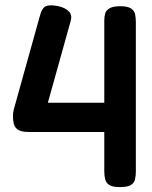

<svg xmlns="http://www.w3.org/2000/svg" viewBox="-20 -714 587 742"><path d="M443 9Q415 9 402.5 1Q390 -7 386.5 -21Q383 -35 383 -52V-204H91Q63 -204 50 -212.5Q37 -221 33.5 -235Q30 -249 30 -265Q30 -273 31 -278.5Q32 -284 33 -290L132 -645Q141 -683 157 -690Q173 -697 206 -690Q232 -684 245.5 -670.5Q259 -657 254 -636L165 -317H383V-634Q383 -650 386.5 -662Q390 -674 403.5 -682Q417 -690 445 -690Q473 -690 486 -681.5Q499 -673 502 -659.5Q505 -646 505 -629V-50Q505 -34 501.5 -20Q498 -6 485 1.5Q472 9 443 9Z"/></svg>

Font: Fredoka Light Medium
Style: Regular
Weight: 500
Version: Version 2.001